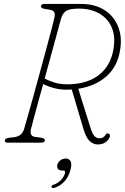

<svg xmlns="http://www.w3.org/2000/svg" viewBox="-20 -720 630 969"><path d="M532 -24.5Q524 -9 509.5 0Q495 9 473 9Q451 9 432.5 -8Q414 -25 400.5 -71.5L342 -268.5Q333 -267.5 324 -267.5Q287.5 -266.5 255.2 -274.8Q223 -283 198 -296Q183 -243 170.2 -195.5Q157.5 -148 148.2 -114Q139 -80 136 -67Q132 -50 137.5 -40.8Q143 -31.5 154 -29.5L187.5 -25Q206.5 -22 206.5 -12Q206.5 0 187 0H17Q4 0 4.5 -11Q4.5 -22 27.5 -25L50.5 -27.5Q69.5 -30 82.2 -39.2Q95 -48.5 101.5 -68.5Q106 -84 118.2 -126.8Q130.5 -169.5 146.8 -228.5Q163 -287.5 180.5 -351.5Q198 -415.5 213.8 -474Q229.5 -532.5 240.8 -575Q252 -617.5 255 -632.5Q258.5 -649.5 253.5 -658.8Q248.5 -668 231 -671L203.5 -675.5Q193 -677.5 190 -681Q187 -684.5 187 -689.5Q187.5 -700 205 -700H392Q458 -700 506.8 -669.5Q555.5 -639 577.2 -583.2Q599 -527.5 583.5 -453Q568 -377.5 512.8 -331Q457.5 -284.5 375 -272L436.5 -75.5Q447 -42 457.8 -32Q468.5 -22 481.5 -22Q502 -22 512 -38.5Q519 -50.5 529 -45Q540 -38.5 532 -24.5ZM288 -625.5Q283.5 -609 270.8 -562.5Q258 -516 240.8 -452.8Q223.5 -389.5 205.5 -324Q224.5 -313 254 -303.8Q283.5 -294.5 319 -294.5Q413 -294.5 472.2 -336.5Q531.5 -378.5 549.5 -456Q565 -525.5 546.5 -574.8Q528 -624 483.8 -650.2Q439.5 -676.5 379 -676.5Q331 -676.5 313.2 -664.5Q295.5 -652.5 288 -625.5ZM292 140.5Q278 140.5 272.2 131.8Q266.5 123 269.5 111Q273 97.5 285 88.8Q297 80 311.5 80Q327.5 80 335.8 92.8Q344 105.5 335.5 137.5Q326.5 173 304.2 196.8Q282 220.5 254 228Q242 231.5 240 224Q239.5 214.5 251.5 211.5Q272 205 287.5 188.8Q303 172.5 308 154.5Q311.5 140.5 299.5 140.5Z"/></svg>

Font: Fraunces 72pt S100 Thin
Style: Italic
Weight: 100
Italic angle: -16°
Version: Version 1.000; ttfautohint (v1.8.3)